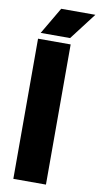

<svg xmlns="http://www.w3.org/2000/svg" viewBox="-107 -1044 564 1090"><g transform="rotate(10 175.0 -499.0)"><path d="M53.5 0V-808H241.5V0ZM62.5 -843 153.5 -998H350.5L232 -843Z"/></g></svg>

Font: Encode Sans Condensed Thin ExtraBold
Style: Regular
Weight: 800
Version: Version 3.002